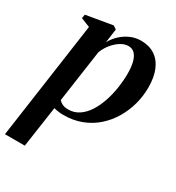

<svg xmlns="http://www.w3.org/2000/svg" viewBox="-191 -651 934 1018"><g transform="rotate(30 275.5 -142.0)"><path d="M-4.5 253.5 97 -461.5 41.5 -483.5 45.5 -507 207 -534.5 227 -521 215.5 -437Q231 -465 255.2 -487.8Q279.5 -510.5 310 -523.8Q340.5 -537 374 -537Q423.5 -537 458.5 -514Q493.5 -491 512 -447.2Q530.5 -403.5 530.5 -340.5Q530.5 -288 516.8 -237.2Q503 -186.5 476.5 -141.8Q450 -97 411.5 -62.8Q373 -28.5 323 -9Q273 10.5 212 10.5Q198 10.5 182.8 8.5Q167.5 6.5 153.5 3L117 253.5ZM161.5 -51.5Q170.5 -40.5 184.8 -34Q199 -27.5 220 -27.5Q256.5 -27.5 285.5 -47.2Q314.5 -67 335.8 -100.2Q357 -133.5 371 -175.5Q385 -217.5 391.8 -262.8Q398.5 -308 398.5 -350.5Q398.5 -391 391 -419.5Q383.5 -448 368.5 -463.5Q353.5 -479 329.5 -479Q305 -479 280.2 -462.8Q255.5 -446.5 236 -421.5Q216.5 -396.5 207 -369Z"/></g></svg>

Font: Merriweather 96pt SemiBold
Style: Italic
Weight: 600
Italic angle: -7.8°
Version: Version 2.101